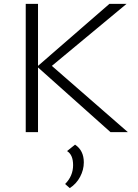

<svg xmlns="http://www.w3.org/2000/svg" viewBox="-20 -678 708 985"><path d="M246 -340 636 0H547L175 -332V0H112V-658H175V-340L541 -658H629ZM365 64Q410 94 410 155Q410 193 391 229Q372 265 338 287L314 266Q355 225 355 169Q355 116 324 97Z"/></svg>

Font: EauTestSC Semilight
Style: Regular
Weight: 300
Designer: Christian Thalmann (Catharsis Fonts)
Version: Version 0.001;PS 000.001;hotconv 1.0.88;makeotf.lib2.5.64775